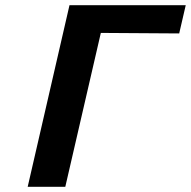

<svg xmlns="http://www.w3.org/2000/svg" viewBox="-20 -715 731 735"><path d="M86 0 246 -695H691L666 -587L366 -589L230 0Z"/></svg>

Font: Coval
Style: ExtraBold Italic
Weight: 800
Foundry: Context Ltd
Version: Version 001.000